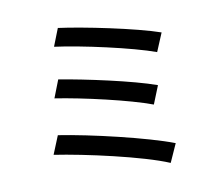

<svg xmlns="http://www.w3.org/2000/svg" viewBox="-85 -873 1171 1011"><g transform="rotate(-10 500.0 -367.5)"><path d="M286 -769 249 -675C389 -657 660 -597 779 -553L820 -651C694 -695 417 -752 286 -769ZM241 -502 204 -407C349 -385 598 -328 714 -284L753 -381C628 -426 380 -479 241 -502ZM188 -213 148 -115C309 -91 615 -23 748 34L792 -64C655 -117 357 -187 188 -213Z"/></g></svg>

Font: Noto Sans CJK TC Medium
Style: Regular
Weight: 500
Designer: Ryoko NISHIZUKA 西塚涼子 (kana, bopomofo & ideographs); Paul D. Hunt (Latin, Greek & Cyrillic); Sandoll Communications 산돌커뮤니
Foundry: Adobe
Version: Version 2.004;hotconv 1.0.118;makeotfexe 2.5.65603